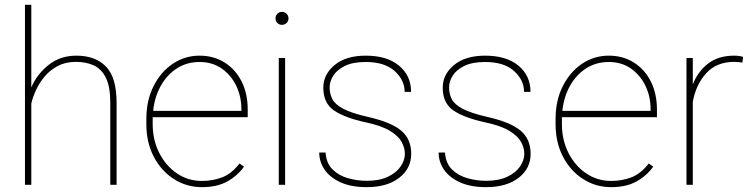

<svg xmlns="http://www.w3.org/2000/svg" viewBox="-20 -770 3131 800"><path d="M110.4 -750V-405.8Q134.3 -461.4 182.9 -499.8Q231.4 -538.1 297.9 -538.1Q377.9 -538.1 421.9 -492.4Q465.8 -446.8 465.8 -341.8V0H439.5V-341.8Q439.5 -409.2 421.1 -446Q402.8 -482.9 370.6 -497.6Q338.4 -512.2 296.4 -512.2Q253.4 -512.2 220.9 -495.1Q188.5 -478 166 -451.2Q143.6 -424.3 129.9 -394.3Q116.2 -364.3 110.4 -338.4V0H84V-750Z M821.3 9.8Q757.3 9.8 704.6 -23.9Q651.9 -57.6 620.8 -116.9Q589.8 -176.3 589.8 -252.9V-274.4Q589.8 -351.6 619.9 -411.1Q649.9 -470.7 700.2 -504.4Q750.5 -538.1 811.5 -538.1Q870.1 -538.1 915.5 -509.8Q960.9 -481.4 986.6 -430.7Q1012.2 -379.9 1012.2 -312.5V-281.7H616.2Q616.2 -278.3 616.2 -274.4V-252.9Q616.2 -187 643.3 -133.3Q670.4 -79.6 716.8 -47.9Q763.2 -16.1 821.3 -16.1Q866.7 -16.1 906 -31.2Q945.3 -46.4 978 -88.9L996.6 -75.7Q970.2 -38.1 927.5 -14.2Q884.8 9.8 821.3 9.8ZM811.5 -511.7Q758.3 -511.7 716.8 -484.9Q675.3 -458 649.7 -411.9Q624 -365.7 618.2 -308.1H985.8V-314.5Q985.8 -367.7 964.4 -412.4Q942.9 -457 903.8 -484.4Q864.7 -511.7 811.5 -511.7Z M1127.9 -693.4Q1127.9 -704.6 1135.7 -712.6Q1143.6 -720.7 1154.8 -720.7Q1166 -720.7 1174.1 -712.6Q1182.1 -704.6 1182.1 -693.4Q1182.1 -682.1 1174.1 -674.3Q1166 -666.5 1154.8 -666.5Q1143.6 -666.5 1135.7 -674.3Q1127.9 -682.1 1127.9 -693.4ZM1168 -528.3V0H1141.6V-528.3Z M1667 -129.4Q1667 -153.3 1653.8 -178Q1640.6 -202.6 1606 -224.1Q1571.3 -245.6 1505.9 -259.8Q1417.5 -278.8 1372.3 -309.3Q1327.1 -339.8 1327.1 -404.8Q1327.1 -460 1374.3 -499Q1421.4 -538.1 1503.9 -538.1Q1592.8 -538.1 1642.8 -496.3Q1692.9 -454.6 1692.9 -387.2H1666Q1666 -436.5 1624.3 -474.1Q1582.5 -511.7 1503.9 -511.7Q1450.7 -511.7 1417.5 -495.6Q1384.3 -479.5 1368.9 -455.1Q1353.5 -430.7 1353.5 -405.8Q1353.5 -378.9 1365 -356.7Q1376.5 -334.5 1410.9 -316.4Q1445.3 -298.3 1513.7 -282.7Q1608.4 -261.2 1650.9 -226.3Q1693.4 -191.4 1693.4 -128.9Q1693.4 -67.9 1643.3 -29.1Q1593.3 9.8 1507.8 9.8Q1443.8 9.8 1399.7 -10Q1355.5 -29.8 1332.8 -62.7Q1310.1 -95.7 1310.1 -134.3H1336.4Q1339.8 -88.9 1366.5 -63.2Q1393.1 -37.6 1431.4 -27.1Q1469.7 -16.6 1507.8 -16.6Q1560.1 -16.6 1595.5 -33.2Q1630.9 -49.8 1648.9 -75.9Q1667 -102.1 1667 -129.4Z M2164.6 -129.4Q2164.6 -153.3 2151.4 -178Q2138.2 -202.6 2103.5 -224.1Q2068.8 -245.6 2003.4 -259.8Q1915 -278.8 1869.9 -309.3Q1824.7 -339.8 1824.7 -404.8Q1824.7 -460 1871.8 -499Q1918.9 -538.1 2001.5 -538.1Q2090.3 -538.1 2140.4 -496.3Q2190.4 -454.6 2190.4 -387.2H2163.6Q2163.6 -436.5 2121.8 -474.1Q2080.1 -511.7 2001.5 -511.7Q1948.2 -511.7 1915 -495.6Q1881.8 -479.5 1866.5 -455.1Q1851.1 -430.7 1851.1 -405.8Q1851.1 -378.9 1862.5 -356.7Q1874 -334.5 1908.4 -316.4Q1942.9 -298.3 2011.2 -282.7Q2106 -261.2 2148.4 -226.3Q2190.9 -191.4 2190.9 -128.9Q2190.9 -67.9 2140.9 -29.1Q2090.8 9.8 2005.4 9.8Q1941.4 9.8 1897.2 -10Q1853 -29.8 1830.3 -62.7Q1807.6 -95.7 1807.6 -134.3H1834Q1837.4 -88.9 1864 -63.2Q1890.6 -37.6 1929 -27.1Q1967.3 -16.6 2005.4 -16.6Q2057.6 -16.6 2093 -33.2Q2128.4 -49.8 2146.5 -75.9Q2164.6 -102.1 2164.6 -129.4Z M2526.4 9.8Q2462.4 9.8 2409.7 -23.9Q2356.9 -57.6 2325.9 -116.9Q2294.9 -176.3 2294.9 -252.9V-274.4Q2294.9 -351.6 2325 -411.1Q2355 -470.7 2405.3 -504.4Q2455.6 -538.1 2516.6 -538.1Q2575.2 -538.1 2620.6 -509.8Q2666 -481.4 2691.7 -430.7Q2717.3 -379.9 2717.3 -312.5V-281.7H2321.3Q2321.3 -278.3 2321.3 -274.4V-252.9Q2321.3 -187 2348.4 -133.3Q2375.5 -79.6 2421.9 -47.9Q2468.3 -16.1 2526.4 -16.1Q2571.8 -16.1 2611.1 -31.2Q2650.4 -46.4 2683.1 -88.9L2701.7 -75.7Q2675.3 -38.1 2632.6 -14.2Q2589.8 9.8 2526.4 9.8ZM2516.6 -511.7Q2463.4 -511.7 2421.9 -484.9Q2380.4 -458 2354.7 -411.9Q2329.1 -365.7 2323.2 -308.1H2690.9V-314.5Q2690.9 -367.7 2669.4 -412.4Q2647.9 -457 2608.9 -484.4Q2569.8 -511.7 2516.6 -511.7Z M3076.2 -532.7 3073.2 -509.3Q3065.4 -510.3 3056.9 -511.2Q3048.3 -512.2 3039.1 -512.2Q2965.3 -512.2 2922.4 -464.6Q2879.4 -417 2866.7 -345.7V0H2840.3V-528.3H2866.7V-418.5Q2888.7 -473.6 2931.4 -505.9Q2974.1 -538.1 3039.1 -538.1Q3051.3 -538.1 3060.5 -536.6Q3069.8 -535.2 3076.2 -532.7Z"/></svg>

Font: Vazirmatn RD UI Thin
Style: Regular
Weight: 100
Designer: Saber Rastikerdar
Foundry: Saber Rastikerdar
Version: Version 33.003